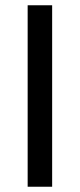

<svg xmlns="http://www.w3.org/2000/svg" viewBox="-20 -709 303 729"><path d="M178 0H85V-689H178Z"/></svg>

Font: Fira Sans Condensed
Style: Regular
Weight: 400
Width: 3
Designer: bBox Type GmbH & Carrois Corporate GbR & Edenspiekermann AG
Foundry: bBox Type GmbH & Carrois Corporate GbR & Edenspiekermann AG
Version: Version 4.301